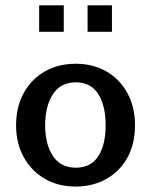

<svg xmlns="http://www.w3.org/2000/svg" viewBox="-20 -684 564 716"><path d="M262.7 11.7Q196.3 11.7 146.5 -17.6Q96.7 -46.9 68.4 -98.1Q40 -149.4 40 -216.8Q40 -286.1 68.8 -337.9Q97.7 -389.6 147.9 -418Q198.2 -446.3 262.7 -446.3Q328.1 -446.3 377.9 -417Q427.7 -387.7 455.6 -335.9Q483.4 -284.2 483.4 -216.8Q483.4 -146.5 454.6 -95.2Q425.8 -43.9 375.5 -16.1Q325.2 11.7 262.7 11.7ZM262.7 -58.6Q318.4 -58.6 346.2 -101.1Q374 -143.6 374 -216.8Q374 -290 346.2 -333.5Q318.4 -377 262.7 -377Q206.1 -377 177.2 -332.5Q148.4 -288.1 148.4 -216.8Q148.4 -146.5 177.2 -102.5Q206.1 -58.6 262.7 -58.6ZM306.6 -565.4V-664.1H397.5V-565.4ZM126 -565.4V-664.1H217.8V-565.4Z"/></svg>

Font: Padauk
Style: Bold
Weight: 700
Designer: Debbi Hosken, Becca Hirsbrunner Spalinger
Foundry: SIL International
Version: Version 5.003